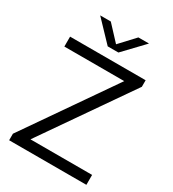

<svg xmlns="http://www.w3.org/2000/svg" viewBox="-222 -1064 1062 1182"><g transform="rotate(30 308.5 -473.0)"><path d="M34 0V-46.5L479.5 -689.5L484.5 -669.5H40V-740H577V-693.5L131 -50.5L126.5 -70.5H583V0ZM270.5 -804 135 -946H210.5L318.5 -830H298.5L406.5 -946H482L346.5 -804Z"/></g></svg>

Font: Encode Sans SC SemiExpanded
Style: Regular
Weight: 400
Width: 6
Designer: Multiple Designers
Foundry: Impallari Type
Version: Version 3.002